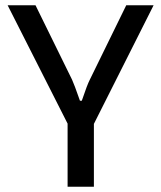

<svg xmlns="http://www.w3.org/2000/svg" viewBox="-20 -710 614 730"><path d="M337 -239V0H237V-240L9 -690H115L254 -407Q262 -390 284 -327H291Q312 -389 321 -406L460 -690H564Z"/></svg>

Font: Exo 2.0 Medium
Style: Regular
Weight: 500
Designer: Natanael Gama
Version: Version 1.001;PS 001.001;hotconv 1.0.70;makeotf.lib2.5.58329